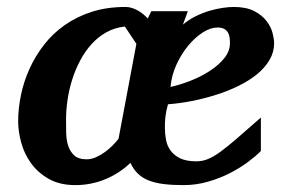

<svg xmlns="http://www.w3.org/2000/svg" viewBox="-20 -520 825 552"><path d="M338.9 -443.8Q309.6 -440.4 285.9 -427.2Q262.2 -414.1 243.4 -393.3Q224.6 -372.6 210.7 -346.4Q196.8 -320.3 187.7 -291.7Q178.7 -263.2 174.3 -233.6Q169.9 -204.1 169.9 -176.8Q169.9 -159.7 170.2 -139.6Q170.4 -119.6 175.5 -102.5Q180.7 -85.4 192.9 -73.7Q205.1 -62 229 -62Q242.7 -62 256.3 -68.1Q270 -74.2 282.2 -83.3Q294.4 -92.3 304.4 -102.5Q314.5 -112.8 320.8 -121.1L372.1 -394ZM641.1 -396Q641.1 -404.8 639.9 -413.1Q638.7 -421.4 634.8 -427.5Q630.9 -433.6 623.8 -437.3Q616.7 -440.9 605 -440.9Q585.4 -440.9 563.2 -426.8Q541 -412.6 521.2 -388.9Q501.5 -365.2 487.3 -334.2Q473.1 -303.2 470.2 -270Q497.1 -275.9 527.1 -287.6Q557.1 -299.3 582.5 -315.7Q607.9 -332 624.5 -352.3Q641.1 -372.6 641.1 -396ZM768.1 -396Q768.1 -370.1 754.9 -347.7Q741.7 -325.2 719 -306.6Q696.3 -288.1 666 -273.2Q635.7 -258.3 601.8 -247.6Q567.9 -236.8 532.2 -229.7Q496.6 -222.7 462.9 -220.2Q460 -209.5 458.3 -200.9Q456.5 -192.4 455.6 -184.3Q454.6 -176.3 454.3 -168.2Q454.1 -160.2 454.1 -150.9Q454.1 -134.8 457.3 -117.9Q460.4 -101.1 470.2 -87.4Q480 -73.7 497.8 -64.9Q515.6 -56.2 544.9 -56.2Q561.5 -56.2 577.4 -62.5Q593.3 -68.8 613.8 -83.7Q634.3 -98.6 662.1 -122.8Q689.9 -147 730 -182.1V-85.9Q715.8 -71.3 692.9 -54.2Q669.9 -37.1 640.9 -22.2Q611.8 -7.3 577.9 2.4Q543.9 12.2 507.8 12.2Q476.1 12.2 451.7 9.3Q427.2 6.3 408.7 -0.7Q390.1 -7.8 377 -20.3Q363.8 -32.7 355 -51.8Q322.8 -21 282 -4.4Q241.2 12.2 196.8 12.2Q151.4 12.2 119.9 -5.9Q88.4 -23.9 68.8 -51.3Q49.3 -78.6 40.8 -110.8Q32.2 -143.1 32.2 -170.9Q32.2 -208 40.3 -246.8Q48.3 -285.6 64.9 -322.3Q81.5 -358.9 106.7 -391.4Q131.8 -423.8 166.3 -448Q200.7 -472.2 244.1 -486.1Q287.6 -500 340.8 -500Q351.1 -500 360.4 -496.8Q369.6 -493.7 377.7 -489Q385.7 -484.4 392.6 -478.5Q399.4 -472.7 404.8 -466.8L415 -487.8H520L505.9 -449.2Q522.5 -463.4 542.2 -473.1Q562 -482.9 581.8 -488.8Q601.6 -494.6 619.9 -497.3Q638.2 -500 651.9 -500Q688.5 -500 711.2 -488Q733.9 -476.1 746.6 -459.2Q759.3 -442.4 763.7 -424.8Q768.1 -407.2 768.1 -396Z"/></svg>

Font: Charis SIL CyrE
Style: Bold Italic
Weight: 700
Italic angle: -11°
Foundry: SIL International
Version: Version 5.000